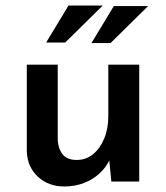

<svg xmlns="http://www.w3.org/2000/svg" viewBox="-20 -657 601 695"><path d="M213 18Q155 18 117 -17.5Q79 -53 77 -109V-423H189V-149Q191 -118 207 -98Q223 -78 258 -78Q291 -78 316.5 -98.5Q342 -119 357 -155Q372 -191 372 -236V-423H484V0H383L374 -93L377 -79Q364 -51 340 -29Q316 -7 283.5 5.5Q251 18 213 18ZM352 -637 216 -503H147L228 -637ZM516 -635 380 -501H311L392 -635Z"/></svg>

Font: Josefin Sans Thin SemiBold
Style: Regular
Weight: 600
Version: Version 2.000